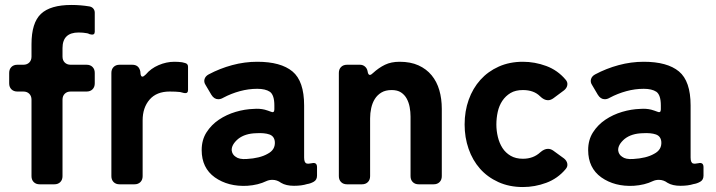

<svg xmlns="http://www.w3.org/2000/svg" viewBox="-20 -743 2886 774"><path d="M107 -33V-341Q107 -356 98 -365Q89 -374 74 -374H50Q35 -374 26 -383Q17 -392 17 -407V-449Q17 -464 26 -473Q35 -482 50 -482H74Q89 -482 98 -491Q107 -500 107 -515V-565Q107 -651 145 -687Q183 -723 268 -723Q305 -723 341 -717Q351 -715 356.5 -708Q362 -701 362 -692V-615Q362 -601 346 -604Q345 -605 342 -605L335 -608Q334 -608 333 -608.5Q332 -609 331 -609Q315 -612 297 -612Q232 -612 232 -549V-515Q232 -500 241 -491Q250 -482 265 -482H329Q344 -482 353 -473Q362 -464 362 -449V-407Q362 -392 353 -383Q344 -374 329 -374H265Q250 -374 241 -365Q232 -356 232 -341V-33Q232 -18 223 -9Q214 0 199 0H140Q125 0 116 -9Q107 -18 107 -33Z M429 -33V-449Q429 -464 438 -473Q447 -482 462 -482H513Q541 -482 546 -453V-450Q547 -434 554 -434Q559 -434 568 -443Q588 -467 619.5 -480.5Q651 -494 683 -494Q691 -494 699 -493.5Q707 -493 714 -492L726 -489Q738 -486 738 -474V-380Q738 -365 722 -368Q716 -370 706 -372Q698 -373 687.5 -373.5Q677 -374 664 -374Q611 -374 583 -341.5Q555 -309 555 -258V-33Q555 -18 546 -9Q537 0 522 0H462Q447 0 438 -9Q429 -18 429 -33Z M977 6Q900 10 846 -28Q793 -66 793 -138Q793 -179 812.5 -209.5Q832 -240 862.5 -260.5Q893 -281 930 -292Q967 -303 1003 -304Q1026 -306 1047 -301Q1054 -299 1060 -297Q1066 -295 1071 -293Q1086 -286 1086 -302V-318Q1086 -360 1068 -373Q1050 -385 1017 -385Q982 -385 947 -375.5Q912 -366 880 -349Q870 -343 860 -343Q843 -343 832 -361L809 -400Q801 -412 804.5 -424Q808 -436 821 -443Q866 -467 916 -480.5Q966 -494 1017 -494Q1112 -494 1159 -455Q1206 -416 1206 -318V-108Q1206 -87 1216 -84Q1223 -82 1237 -85Q1258 -90 1258 -69V-35Q1258 -18 1245 -10.5Q1232 -3 1218 -1Q1196 6 1165 6Q1133 6 1113 -6Q1097 -18 1078 -18Q1065 -18 1054 -13Q1021 3 977 6ZM974 -102Q1028 -105 1059 -123Q1090 -139 1088 -171Q1086 -194 1066 -201Q1046 -208 1013 -206Q968 -205 940 -183Q913 -160 914 -137Q916 -120 930 -111Q944 -100 974 -102Z M1346 -33V-449Q1346 -464 1355 -473Q1364 -482 1379 -482H1431Q1443 -482 1451.5 -474.5Q1460 -467 1462 -455Q1464 -441 1471 -441Q1476 -441 1483 -448Q1507 -470 1532 -482Q1557 -494 1591 -494Q1635 -494 1667 -479.5Q1699 -465 1720 -439.5Q1741 -414 1751 -379.5Q1761 -345 1761 -304V-33Q1761 -18 1752 -9Q1743 0 1728 0H1668Q1653 0 1644 -9Q1635 -18 1635 -33V-273Q1635 -292 1631.5 -311Q1628 -330 1619.5 -345.5Q1611 -361 1596.5 -370.5Q1582 -380 1559 -380Q1534 -380 1517.5 -370Q1501 -360 1491 -344Q1481 -328 1476.5 -307.5Q1472 -287 1472 -266V-33Q1472 -18 1463 -9Q1454 0 1439 0H1379Q1364 0 1355 -9Q1346 -18 1346 -33Z M2088 11Q2033 11 1989 -9Q1945 -29 1915 -63Q1885 -97 1869 -143Q1853 -189 1853 -241Q1853 -295 1869.5 -341Q1886 -387 1916.5 -421Q1947 -455 1990.5 -474.5Q2034 -494 2088 -494Q2136 -494 2182 -477Q2228 -460 2260 -422Q2269 -412 2267 -400Q2265 -388 2254 -379L2211 -347Q2200 -339 2189 -339Q2173 -339 2157 -355Q2132 -380 2088 -380Q2058 -380 2038 -368Q2018 -356 2005 -336.5Q1992 -317 1986.5 -292Q1981 -267 1981 -241Q1981 -216 1987 -191Q1993 -166 2005.5 -146.5Q2018 -127 2038.5 -115Q2059 -103 2088 -103Q2130 -103 2158 -129Q2174 -143 2189 -143Q2200 -143 2210 -136L2254 -104Q2265 -95 2267 -83Q2269 -71 2260 -61Q2228 -23 2182 -6Q2136 11 2088 11Z M2535 6Q2458 10 2404 -28Q2351 -66 2351 -138Q2351 -179 2370.5 -209.5Q2390 -240 2420.5 -260.5Q2451 -281 2488 -292Q2525 -303 2561 -304Q2584 -306 2605 -301Q2612 -299 2618 -297Q2624 -295 2629 -293Q2644 -286 2644 -302V-318Q2644 -360 2626 -373Q2608 -385 2575 -385Q2540 -385 2505 -375.5Q2470 -366 2438 -349Q2428 -343 2418 -343Q2401 -343 2390 -361L2367 -400Q2359 -412 2362.5 -424Q2366 -436 2379 -443Q2424 -467 2474 -480.5Q2524 -494 2575 -494Q2670 -494 2717 -455Q2764 -416 2764 -318V-108Q2764 -87 2774 -84Q2781 -82 2795 -85Q2816 -90 2816 -69V-35Q2816 -18 2803 -10.5Q2790 -3 2776 -1Q2754 6 2723 6Q2691 6 2671 -6Q2655 -18 2636 -18Q2623 -18 2612 -13Q2579 3 2535 6ZM2532 -102Q2586 -105 2617 -123Q2648 -139 2646 -171Q2644 -194 2624 -201Q2604 -208 2571 -206Q2526 -205 2498 -183Q2471 -160 2472 -137Q2474 -120 2488 -111Q2502 -100 2532 -102Z"/></svg>

Font: Higure Gothic Black
Style: Regular
Weight: 900
Designer: Yoshimichi Ohira
Foundry: Positype
Version: Version 1.000